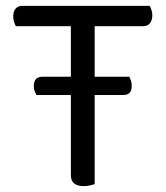

<svg xmlns="http://www.w3.org/2000/svg" viewBox="-20 -628 563 653"><path d="M302 -305V-2Q297 0 286.5 2.5Q276 5 265 5Q221 5 221 -32V-305H104Q101 -310 98 -317.5Q95 -325 95 -335Q95 -367 124 -367H221V-539H34Q31 -544 28 -552.5Q25 -561 25 -572Q25 -589 33 -598.5Q41 -608 56 -608H489Q492 -603 495 -594.5Q498 -586 498 -576Q498 -559 490 -549Q482 -539 467 -539H302V-367H420Q422 -362 425 -354.5Q428 -347 428 -337Q428 -319 420.5 -312Q413 -305 399 -305Z"/></svg>

Font: Baloo Chettan 2
Style: Regular
Weight: 400
Designer: Maithili Shingre, Unnati Kotecha and Ek Type
Foundry: Ek Type
Version: Version 1.640;hotconv 1.0.111;makeotfexe 2.5.65597; ttfautoh